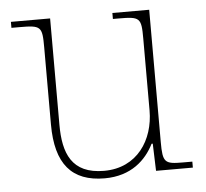

<svg xmlns="http://www.w3.org/2000/svg" viewBox="-44 -583 686 639"><g transform="rotate(-5 298.5 -263.0)"><path d="M281 10C370 10 420 -39 446 -91H450L453 0H576V-20H544C484 -20 477 -25 477 -94V-536H354V-516H372C445 -516 449 -512 449 -442V-202C449 -104 392 -15 281 -15C172 -15 146 -86 146 -181V-536H15V-516H41C114 -516 118 -512 118 -442V-184C118 -52 171 10 281 10Z"/></g></svg>

Font: Noto Serif Malayalam Thin
Style: Regular
Weight: 100
Designer: Indian type Foundry, Jelle Bosma, Monotype Design Team
Foundry: Monotype Imaging Inc.
Version: Version 2.104